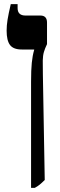

<svg xmlns="http://www.w3.org/2000/svg" viewBox="-20 -667 291 927"><path d="M130 240V-273Q130 -329 133.5 -364Q137 -399 145 -426V-428H85Q45 -428 28.5 -449.5Q12 -471 12 -519Q12 -544 16.5 -572Q21 -600 32 -647H65V-628Q65 -592 103 -592H175Q207 -592 207 -558V-454Q197 -433 192 -416Q187 -399 186.5 -375Q186 -351 187 -308L196 202Q182 216 171.5 224.5Q161 233 148 240Z"/></svg>

Font: Noto Serif Hebrew Condensed ExtraBold
Style: Regular
Weight: 800
Width: 3
Designer: Monotype Design Team
Foundry: Monotype Imaging Inc.
Version: Version 2.004; ttfautohint (v1.8.4.7-5d5b)